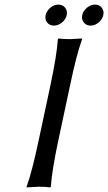

<svg xmlns="http://www.w3.org/2000/svg" viewBox="-20 -816 473 839"><path d="M186 -717.8Q175.3 -731.4 179.4 -750Q183.6 -768.6 200 -782.2Q216.3 -795.9 235.1 -795.9Q253.9 -795.9 264.6 -782.2Q275.4 -768.6 271.5 -750Q267.6 -731.4 251 -717.8Q234.4 -704.1 215.6 -704.1Q196.8 -704.1 186 -717.8ZM346.2 -717.8Q335.4 -731.4 339.4 -750Q343.3 -768.6 359.9 -782.2Q376.5 -795.9 395.3 -795.9Q414.1 -795.9 424.8 -782.2Q435.5 -768.6 431.4 -750Q427.2 -731.4 410.9 -717.8Q394.5 -704.1 375.7 -704.1Q356.9 -704.1 346.2 -717.8ZM200.7 -444.8Q228 -574.2 232.9 -645L235.8 -647.9Q252.4 -645 286.1 -645Q286.1 -645 338.9 -647.9V-645Q314.5 -578.6 286.6 -444.8L234.4 -200.2Q207 -70.8 202.1 0L199.2 2.9Q182.6 0 148.9 0Q148.9 0 96.2 2.9V0Q120.6 -67.9 148.4 -200.2Z"/></svg>

Font: Linux Biolinum
Style: Italic
Weight: 400
Italic angle: -12°
Designer: Philipp H. Poll
Foundry: Philipp H. Poll
Version: Version 1.1.3 ; ttfautohint (v0.9)